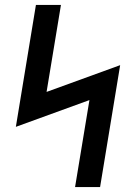

<svg xmlns="http://www.w3.org/2000/svg" viewBox="-20 -755 540 775"><path d="M283 0 341 -351 44 -243 125 -735H226L168 -384L465 -492L384 0Z"/></svg>

Font: Iosevka Term Curly Semibold
Style: Italic
Weight: 600
Italic angle: -9°
Designer: Belleve Invis
Foundry: Belleve Invis
Version: Version 32.3.0